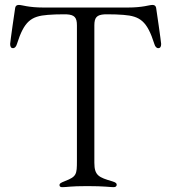

<svg xmlns="http://www.w3.org/2000/svg" viewBox="-20 -758 705 782"><path d="M32.7 -561.8C40.5 -561.8 45.8 -568.2 49 -578.8C78.5 -671.9 106.5 -692.1 174.7 -697.4C198.2 -699.2 214.8 -699.6 231.5 -699.6H251.4C283.4 -697.8 293.3 -686.8 293.3 -654.8V-103C293.3 -47.9 291.9 -38.7 245 -20.6C225.9 -13.1 222.3 -10.3 222.3 -4.3C222.3 1.8 226.2 4.3 233.7 4.3C255 4.3 264.2 0 335.9 0C404.1 0 429.7 4.3 442.5 4.3C451 4.3 455.3 0.7 455.3 -5.7C455.3 -10.7 452.4 -14.9 438.2 -19.2C382.8 -35.5 364.3 -42.6 364.3 -95.2V-654.8C364.3 -686.8 374.3 -697.8 406.2 -699.6H426.1C442.8 -699.6 459.5 -699.2 483 -697.4C551.1 -692.1 579.2 -671.9 608.7 -578.8C611.9 -568.2 617.2 -561.8 625 -561.8C631.4 -561.8 636.4 -566.1 636.4 -578.8C636.4 -585.2 616.8 -721.9 615.8 -726.6C614 -734.7 609 -737.9 600.9 -737.9C586.6 -737.9 563.9 -727.3 498.6 -727.3H159.1C93.8 -727.3 71 -737.9 56.8 -737.9C48.7 -737.9 43.7 -734.7 41.9 -726.6C40.8 -721.9 21.3 -585.2 21.3 -578.8C21.3 -566.1 26.3 -561.8 32.7 -561.8Z"/></svg>

Font: Margiela Serif Light
Style: Regular
Weight: 300
Designer: Andreas Faust, Stefan Endress
Version: Version 1.002;FEAKit 1.0